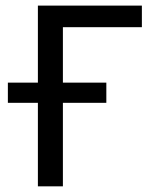

<svg xmlns="http://www.w3.org/2000/svg" viewBox="-20 -658 590 678"><path d="M7.8 -366.2H113.8V-638.2H481V-562H202.1V-366.2H355.5V-294.9H202.1V0H113.8V-294.9H7.8Z"/></svg>

Font: Code New Roman
Style: Regular
Weight: 400
Monospace: yes
Designer: Sam Radian
Foundry: Code New Roman
Version: Version 2.00 November 29, 2014